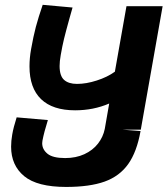

<svg xmlns="http://www.w3.org/2000/svg" viewBox="-20 -750 679 778"><path d="M99.5 -481Q99.5 -515 106 -551Q115 -602 125.2 -640.8Q135.5 -679.5 153 -730.5L274 -719.5L261.5 -675.5Q246.5 -621.5 239.5 -592.8Q232.5 -564 226 -526.5Q221.5 -501 221.5 -482.5Q221.5 -442.5 239.8 -426.2Q258 -410 292 -410Q329.5 -410 372.2 -423.8Q415 -437.5 445.5 -459.5L492.5 -725H639L550.5 -224.5H477.5L549.5 -219Q534.5 -134.5 499.5 -85.2Q464.5 -36 404 -14.2Q343.5 7.5 248 7.5Q131 7.5 78 -36.2Q25 -80 25 -155.5Q25 -179 29.5 -204.5Q34.5 -234 47.5 -274.5L174 -263.5Q158.5 -214.5 152 -180Q151 -173 151 -169.5Q151 -144.5 172.5 -127Q194 -109.5 244 -109.5Q287.5 -109.5 321.8 -125.2Q356 -141 377 -168Q398 -195 404.5 -227.5L422.5 -330.5Q358.5 -303 284.5 -303Q193.5 -303 146.5 -348.2Q99.5 -393.5 99.5 -481Z"/></svg>

Font: JuliaMono Black
Style: Italic
Weight: 900
Italic angle: -9°
Monospace: yes
Designer: cormullion
Foundry: corm
Version: Version 0.057; ttfautohint (v1.8.4)